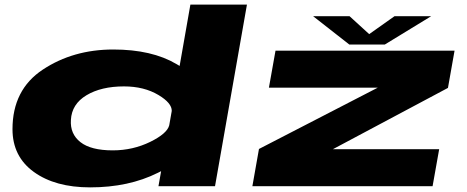

<svg xmlns="http://www.w3.org/2000/svg" viewBox="-20 -805 2018 830"><path d="M665 0 676.5 -65Q669.5 -61.5 662.5 -58Q536.5 5 369.5 5Q218.5 5 126.2 -61.8Q34 -128.5 34 -246.5Q34 -417.5 165.2 -504.2Q296.5 -591 469.5 -591Q636.5 -591 743 -528Q750 -524 756.5 -520L803 -785H1047.5L909.5 0ZM711.5 -263 722.5 -325.5Q723 -359.5 665.5 -394Q603 -431.5 516 -431.5Q417.5 -431.5 353.8 -393.2Q290 -355 286.5 -286.5Q282.5 -226 327.8 -190.5Q373 -155 467.5 -155Q554.5 -155 630 -192Q702 -227.5 711.5 -263ZM1071 0 1099.5 -161 1613 -426H1142.5L1171 -586H1945L1916.5 -425L1419 -160H1878.5L1850 0ZM1490 -612.5 1333.5 -735H1491L1576 -657.5L1685.5 -735H1844L1643.5 -612.5Z"/></svg>

Font: Anybody UltraExpanded ExtraBold
Style: Italic
Weight: 800
Width: 9
Italic angle: -10°
Designer: Tyler Finck
Foundry: Etcetera Type Company
Version: Version 1.010; ttfautohint (v1.8.3) -l 8 -r 50 -G 200 -x 14 